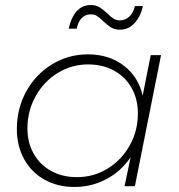

<svg xmlns="http://www.w3.org/2000/svg" viewBox="-20 -740 713 763"><path d="M47 -227Q47 -309 84.5 -377Q122 -445 187 -484.5Q252 -524 329 -524Q413 -524 471.5 -479.5Q530 -435 547 -360L579 -521H620L516 0H475L499 -115Q461 -59 402.5 -28Q344 3 276 3Q209 3 157 -26Q105 -55 76 -107.5Q47 -160 47 -227ZM528 -289Q528 -346 503 -390.5Q478 -435 433 -459.5Q388 -484 330 -484Q265 -484 209.5 -450Q154 -416 121.5 -357.5Q89 -299 89 -230Q89 -173 114 -129Q139 -85 183.5 -60.5Q228 -36 286 -36Q352 -36 407.5 -70Q463 -104 495.5 -162Q528 -220 528 -289ZM456 -622Q436 -622 422 -630.5Q408 -639 391 -655Q377 -669 366 -676Q355 -683 341 -683Q319 -683 304.5 -668Q290 -653 285 -626H253Q262 -669 284 -694.5Q306 -720 341 -720Q361 -720 375 -711.5Q389 -703 406 -687Q420 -673 431 -666Q442 -659 456 -659Q478 -659 494.5 -674.5Q511 -690 516 -716H548Q539 -675 515 -648.5Q491 -622 456 -622Z"/></svg>

Font: Gontserrat ExtraLight
Style: Italic
Weight: 275
Italic angle: -11.3°
Designer: Julieta Ulanovsky
Foundry: Julieta Ulanovsky
Version: Version 6.001